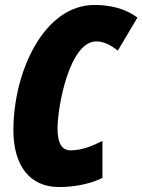

<svg xmlns="http://www.w3.org/2000/svg" viewBox="-20 -744 574 774"><path d="M218 10C275 10 342 -1 393 -27V-176C352 -155 309 -138 265 -138C231 -138 212 -163 212 -227C212 -314 260 -577 368 -577C396 -577 423 -565 455 -540L534 -673C484 -711 421 -724 361 -724C157 -724 34 -455 34 -219C34 -80 97 10 218 10Z"/></svg>

Font: Noto Sans UI Condensed Black
Style: Italic
Weight: 900
Width: 3
Italic angle: -192°
Designer: Monotype Design Team
Foundry: Monotype Imaging Inc.
Version: Version 1.901